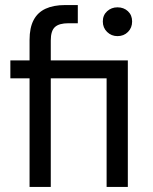

<svg xmlns="http://www.w3.org/2000/svg" viewBox="-20 -740 604 760"><path d="M97 0V-430H21V-501H97V-582Q97 -630 113 -660.5Q129 -691 160.5 -705.5Q192 -720 238 -720H288V-648H251Q214 -648 197.5 -633Q181 -618 181 -580V-501H486V0H402V-430H181V0ZM445 -597Q421 -597 404 -613.5Q387 -630 387 -655Q387 -680 404 -695.5Q421 -711 445 -711Q470 -711 486.5 -695.5Q503 -680 503 -655Q503 -630 486.5 -613.5Q470 -597 445 -597Z"/></svg>

Font: DM Sans 17pt
Style: Regular
Weight: 400
Version: Version 4.004;gftools[0.9.30]